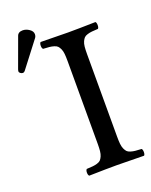

<svg xmlns="http://www.w3.org/2000/svg" viewBox="-175 -799 688 876"><g transform="rotate(-20 169.5 -361.5)"><path d="M189.9 -522.9Q189.9 -543.9 188.5 -558.3Q187 -572.8 182.4 -582.8Q177.7 -592.8 172.4 -598.4Q167 -604 155.8 -607.4Q144.5 -610.8 133.8 -611.8Q123 -612.8 104 -613.8Q98.6 -618.2 98.6 -630.4Q98.6 -642.6 104 -647Q195.8 -645 236.8 -645Q284.2 -645 370.1 -647Q375 -642.6 375 -630.4Q375 -618.2 370.1 -613.8Q351.1 -612.8 340.3 -611.8Q329.6 -610.8 318.4 -607.4Q307.1 -604 301.8 -598.4Q296.4 -592.8 291.7 -582.8Q287.1 -572.8 285.6 -558.3Q284.2 -543.9 284.2 -522.9V-122.1Q284.2 -101.1 285.6 -86.7Q287.1 -72.3 291.7 -62Q296.4 -51.8 301.8 -46.1Q307.1 -40.5 318.4 -37.1Q329.6 -33.7 340.3 -32.7Q351.1 -31.7 370.1 -30.8Q375 -26.4 375 -14.4Q375 -2.4 370.1 2Q282.2 0 237.8 0Q191.9 0 104 2Q98.6 -2.4 98.6 -14.4Q98.6 -26.4 104 -30.8Q123 -31.7 133.8 -32.7Q144.5 -33.7 155.8 -37.1Q167 -40.5 172.4 -46.1Q177.7 -51.8 182.4 -62Q187 -72.3 188.5 -86.7Q189.9 -101.1 189.9 -122.1ZM44.9 -725.1Q61 -725.1 76.4 -714.6Q91.8 -704.1 91.8 -689.9Q91.8 -679.2 85.9 -671.9L-7.8 -549.8Q-13.7 -542 -20 -542Q-25.9 -542 -31.5 -546.1Q-37.1 -550.3 -37.1 -555.2Q-37.1 -559.1 -35.2 -564.9L17.1 -708Q22.9 -725.1 44.9 -725.1Z"/></g></svg>

Font: Common Serif News
Style: Regular
Weight: 450
Designer: Philipp H. Poll, Khaled Hosny
Foundry: Stefan Peev, Context Ltd.
Version: Version 1.026